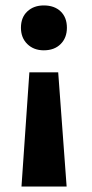

<svg xmlns="http://www.w3.org/2000/svg" viewBox="-20 -491 338 706"><path d="M194 -225 225 195H59L88 -225ZM141 -471Q180 -471 203 -449Q226 -427 226 -389Q226 -352 203 -329Q180 -306 141 -306Q104 -306 80.5 -329Q57 -352 57 -389Q57 -427 80.5 -449Q104 -471 141 -471Z"/></svg>

Font: Ysabeau Office ExtraBold
Style: Regular
Weight: 800
Designer: Christian Thalmann (Catharsis Fonts)
Version: Version 2.001;gftools[0.9.30]; featfreeze: tnum,lnum,ss02